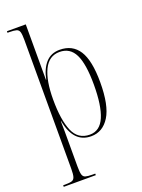

<svg xmlns="http://www.w3.org/2000/svg" viewBox="-182 -840 856 1159"><g transform="rotate(-20 246.0 -260.0)"><path d="M18 240V230H30Q60 230 74 225.5Q88 221 93 204.5Q98 188 98 153V-675Q98 -709 93.5 -725Q89 -741 74 -745.5Q59 -750 28 -750H17V-760H138V-566Q138 -534 138 -495.5Q138 -457 138 -404H140Q153 -470 187 -508Q221 -546 277 -546Q359 -546 400 -482Q441 -418 441 -278Q441 -130 397.5 -60Q354 10 279 10Q166 10 139 -138H137Q138 -114 138 -71Q138 -28 138 12V153Q138 188 142.5 204.5Q147 221 161.5 225.5Q176 230 206 230H224V240ZM275 -2Q340 -2 370 -72.5Q400 -143 400 -277Q400 -411 369.5 -472.5Q339 -534 272 -534Q204 -534 171 -466.5Q138 -399 138 -276Q138 -147 168.5 -74.5Q199 -2 275 -2Z"/></g></svg>

Font: Noto Serif Display Condensed ExtraLight
Style: Regular
Weight: 200
Width: 3
Designer: Monotype Design Team
Foundry: Monotype Imaging Inc.
Version: Version 2.009